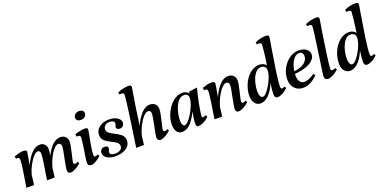

<svg xmlns="http://www.w3.org/2000/svg" viewBox="-15 -1511 4577 2302"><g transform="rotate(-20 2273.5 -360.0)"><path d="M570 -35Q570 -57 593 -171Q618 -286 618 -320Q618 -340 608.5 -352Q599 -364 582 -364Q554 -364 521 -326Q488 -288 460 -229.5Q432 -171 419 -116L405 0H307Q352 -269 352 -320Q352 -364 321 -364Q295 -364 263 -328.5Q231 -293 202 -238.5Q173 -184 158 -130L142 0H44Q67 -138 79 -219.5Q91 -301 91 -340Q91 -372 62 -372Q54 -372 46 -370L41 -402Q74 -414 102 -421Q130 -428 159 -428Q201 -428 201 -402Q199 -382 174 -242Q211 -323 261 -377.5Q311 -432 373 -432Q408 -432 431 -407Q454 -382 454 -342Q454 -314 444 -262Q528 -432 632 -432Q673 -432 697 -407Q721 -382 721 -342Q721 -320 714.5 -287Q708 -254 693 -189Q673 -109 673 -94Q673 -86 677 -78.5Q681 -71 692 -71Q709 -71 729 -84L741 -60Q706 -28 669 -9Q632 10 607 10Q570 10 570 -35Z M828 -36Q828 -53 834 -93.5Q840 -134 842 -147L854 -223Q867 -311 867 -347Q867 -372 836 -372Q828 -372 820 -370L815 -402Q887 -428 945 -428Q962 -428 971 -423Q980 -418 980 -403Q980 -395 968 -334Q950 -240 948 -230Q932 -141 932 -98Q932 -71 949 -71Q965 -71 985 -84L997 -60Q961 -27 928.5 -8.5Q896 10 871 10Q851 10 839.5 -1.5Q828 -13 828 -36ZM879 -587Q879 -615 900 -632Q921 -649 952 -649Q978 -649 993.5 -636.5Q1009 -624 1009 -603Q1009 -574 989 -557.5Q969 -541 936 -541Q911 -541 895 -553.5Q879 -566 879 -587Z M1032 -82Q1032 -108 1048 -125Q1064 -142 1091 -142Q1135 -141 1135 -110Q1135 -99 1127 -84Q1120 -67 1120 -60Q1120 -42 1137 -31.5Q1154 -21 1187 -21Q1226 -21 1252 -38Q1278 -55 1278 -87Q1277 -113 1256 -131Q1235 -149 1192 -169Q1140 -194 1109 -222Q1078 -250 1078 -297Q1078 -357 1129.5 -394.5Q1181 -432 1253 -432Q1315 -432 1356.5 -406Q1398 -380 1398 -342Q1398 -316 1382 -299.5Q1366 -283 1341 -283Q1322 -283 1310 -292Q1298 -301 1298 -314Q1298 -326 1305 -339Q1311 -353 1311 -363Q1311 -381 1294.5 -391.5Q1278 -402 1250 -402Q1214 -402 1191.5 -382.5Q1169 -363 1169 -334Q1170 -308 1191.5 -289Q1213 -270 1258 -248Q1308 -224 1339.5 -197Q1371 -170 1371 -125Q1371 -60 1316.5 -25Q1262 10 1183 10Q1115 10 1073.5 -16Q1032 -42 1032 -82Z M1714 -35Q1714 -58 1738 -171Q1763 -291 1763 -320Q1763 -364 1726 -364Q1698 -364 1664 -325.5Q1630 -287 1601 -229Q1572 -171 1558 -115L1544 0H1445Q1463 -116 1497.5 -359Q1532 -602 1532 -648Q1532 -660 1523 -666Q1514 -672 1499 -672Q1484 -672 1475 -670L1470 -698Q1507 -714 1543 -722Q1579 -730 1603 -730Q1626 -730 1636 -725Q1646 -720 1646 -705Q1646 -694 1636 -642Q1625 -580 1607 -464L1574 -233Q1611 -317 1662.5 -374.5Q1714 -432 1777 -432Q1818 -432 1842 -407Q1866 -382 1866 -342Q1866 -320 1859.5 -287.5Q1853 -255 1838 -189Q1818 -110 1818 -94Q1818 -86 1822 -78.5Q1826 -71 1837 -71Q1854 -71 1874 -84L1885 -60Q1850 -28 1813 -9Q1776 10 1751 10Q1735 10 1724.5 -2Q1714 -14 1714 -35Z M1941 -112Q1941 -186 1975.5 -261Q2010 -336 2067.5 -384Q2125 -432 2191 -432Q2214 -432 2234.5 -422Q2255 -412 2267 -395L2273 -417L2377 -431L2353 -334Q2335 -256 2323 -185Q2311 -114 2311 -88Q2311 -71 2324 -71Q2342 -71 2362 -84L2374 -60Q2343 -27 2305 -8.5Q2267 10 2237 10Q2220 10 2214 -1Q2208 -12 2208 -36Q2208 -63 2227 -177Q2177 -76 2130 -33Q2083 10 2033 10Q1989 10 1965 -22.5Q1941 -55 1941 -112ZM2254 -349Q2254 -371 2238.5 -385Q2223 -399 2199 -399Q2152 -399 2117 -353.5Q2082 -308 2065 -236Q2050 -183 2050 -127Q2050 -92 2060 -73.5Q2070 -55 2086 -55Q2112 -55 2152.5 -108Q2193 -161 2223.5 -231Q2254 -301 2254 -349Z M2713 -35Q2713 -55 2736 -171Q2761 -286 2761 -320Q2761 -340 2751.5 -352Q2742 -364 2724 -364Q2697 -364 2663.5 -326.5Q2630 -289 2600.5 -231.5Q2571 -174 2557 -118L2542 0H2444Q2491 -290 2491 -340Q2491 -372 2462 -372Q2454 -372 2446 -370L2441 -402Q2474 -414 2502 -421Q2530 -428 2559 -428Q2601 -428 2601 -402Q2600 -383 2574 -236Q2610 -318 2661 -375Q2712 -432 2775 -432Q2816 -432 2840 -407Q2864 -382 2864 -342Q2864 -320 2857.5 -287.5Q2851 -255 2836 -189Q2816 -110 2816 -94Q2816 -86 2820 -78.5Q2824 -71 2835 -71Q2852 -71 2872 -84L2884 -60Q2849 -28 2811.5 -9Q2774 10 2749 10Q2733 10 2723 -2.5Q2713 -15 2713 -35Z M2932 -117Q2932 -192 2963.5 -265.5Q2995 -339 3050 -385.5Q3105 -432 3170 -432Q3199 -432 3222 -421Q3245 -410 3256 -392Q3267 -455 3277 -543.5Q3287 -632 3287 -648Q3287 -672 3253 -672Q3238 -672 3229 -670L3223 -698Q3292 -730 3359 -730Q3381 -730 3390.5 -725Q3400 -720 3400 -705Q3400 -692 3389 -629L3383 -595Q3354 -421 3335 -291Q3316 -161 3316 -98Q3316 -71 3333 -71Q3350 -71 3368 -83L3380 -60Q3344 -25 3308.5 -7.5Q3273 10 3248 10Q3228 10 3219 -3Q3210 -16 3210 -38Q3210 -98 3224 -181Q3183 -82 3132.5 -36Q3082 10 3032 10Q2987 10 2959.5 -25Q2932 -60 2932 -117ZM3244 -336Q3244 -370 3224 -384.5Q3204 -399 3179 -399Q3136 -399 3103.5 -355.5Q3071 -312 3054 -245Q3040 -189 3040 -140Q3040 -100 3052 -77.5Q3064 -55 3082 -55Q3108 -55 3146.5 -105Q3185 -155 3214.5 -222Q3244 -289 3244 -336Z M3427 -152Q3427 -222 3462 -287.5Q3497 -353 3553.5 -392.5Q3610 -432 3673 -432Q3731 -432 3768 -404.5Q3805 -377 3805 -336Q3805 -301 3777.5 -269Q3750 -237 3690 -213.5Q3630 -190 3537 -182L3536 -160Q3536 -109 3557.5 -81Q3579 -53 3613 -53Q3664 -53 3741 -105L3763 -88Q3725 -44 3675.5 -17.5Q3626 9 3576 9Q3509 9 3468 -34.5Q3427 -78 3427 -152ZM3718 -346Q3718 -369 3706 -384.5Q3694 -400 3669 -400Q3610 -400 3571 -319Q3547 -269 3541 -214Q3626 -224 3672 -259.5Q3718 -295 3718 -346Z M3848 -36Q3848 -63 3881 -279L3894 -370Q3928 -599 3928 -648Q3928 -660 3919 -666Q3910 -672 3895 -672Q3880 -672 3871 -670L3865 -698Q3941 -730 4004 -730Q4022 -730 4031.5 -725Q4041 -720 4041 -699Q4032 -642 4014 -539Q3958 -170 3955 -98Q3955 -86 3958.5 -78.5Q3962 -71 3974 -71Q3981 -71 3992.5 -74Q4004 -77 4015 -84L4027 -60Q3992 -27 3955.5 -8.5Q3919 10 3892 10Q3872 10 3860 -1.5Q3848 -13 3848 -36Z M4074 -117Q4074 -192 4105.5 -265.5Q4137 -339 4192 -385.5Q4247 -432 4312 -432Q4341 -432 4364 -421Q4387 -410 4398 -392Q4409 -455 4419 -543.5Q4429 -632 4429 -648Q4429 -672 4395 -672Q4380 -672 4371 -670L4365 -698Q4434 -730 4501 -730Q4523 -730 4532.5 -725Q4542 -720 4542 -705Q4542 -692 4531 -629L4525 -595Q4496 -421 4477 -291Q4458 -161 4458 -98Q4458 -71 4475 -71Q4492 -71 4510 -83L4522 -60Q4486 -25 4450.5 -7.5Q4415 10 4390 10Q4370 10 4361 -3Q4352 -16 4352 -38Q4352 -98 4366 -181Q4325 -82 4274.5 -36Q4224 10 4174 10Q4129 10 4101.5 -25Q4074 -60 4074 -117ZM4386 -336Q4386 -370 4366 -384.5Q4346 -399 4321 -399Q4278 -399 4245.5 -355.5Q4213 -312 4196 -245Q4182 -189 4182 -140Q4182 -100 4194 -77.5Q4206 -55 4224 -55Q4250 -55 4288.5 -105Q4327 -155 4356.5 -222Q4386 -289 4386 -336Z"/></g></svg>

Font: Unna Medium
Style: Italic
Weight: 500
Italic angle: -8.05°
Designer: Jorge de Buen Unna
Foundry: Omnibus-Type
Version: Version 2.008